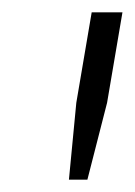

<svg xmlns="http://www.w3.org/2000/svg" viewBox="-20 -706 219 312"><path d="M92 -414 104 -539 129 -686H179L154 -539L122 -414Z"/></svg>

Font: Archivo SemiCondensed Thin
Style: Italic
Weight: 250
Width: 4
Italic angle: -10°
Designer: Hector Gatti
Foundry: Omnibus-Type
Version: Version 2.001